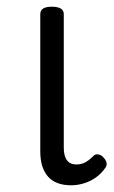

<svg xmlns="http://www.w3.org/2000/svg" viewBox="-20 -535 340 572"><path d="M192 17Q146 17 123 -9Q100 -35 100 -84V-493Q100 -504 108.5 -509.5Q117 -515 134 -515Q152 -515 161 -509.5Q170 -504 170 -493V-95Q170 -70 179.5 -57.5Q189 -45 207 -45Q218 -45 226.5 -48Q235 -51 243 -57Q251 -63 260 -72Q266 -77 275 -74.5Q284 -72 289 -65Q296 -58 297.5 -49.5Q299 -41 293 -34Q282 -18 266 -6.5Q250 5 230.5 11Q211 17 192 17Z"/></svg>

Font: Playwrite BR Light
Style: Regular
Weight: 300
Version: Version 1.003